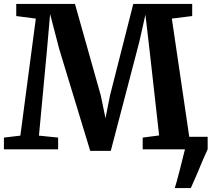

<svg xmlns="http://www.w3.org/2000/svg" viewBox="-22 -763 1081 981"><path d="M985 125Q956 193 953 198H871Q878 177 896 107.5Q914 38 923 0H707V-60L791 -71L742 -508L721 -688L690 -550L544 8H439L281 -511L234 -691L218 -508L177 -70L275 -60V0H-2V-60L82 -70L161 -668L61 -681V-743H361L493 -275L517 -159L540 -275L659 -743H960V-681L856 -668L945 -64H1039V0Q1022 35 985 125Z"/></svg>

Font: Koeln Type Serif
Style: Bold
Weight: 700
Designer: Eben Sorkin
Foundry: Eben Sorkin
Version: Version 2.002